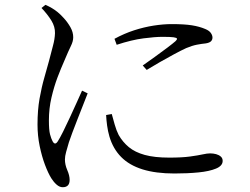

<svg xmlns="http://www.w3.org/2000/svg" viewBox="-20 -753 1040 799"><path d="M241 26.1Q227.9 26.1 215.7 15.4Q203.5 4.7 193.6 -11Q180.5 -31.9 167.3 -66.8Q154.1 -101.7 145.1 -145.2Q136.1 -188.7 136.1 -234.7Q136.1 -295.1 144.7 -343.2Q153.3 -391.4 164.5 -430Q175.7 -468.6 183.7 -498.6Q192.9 -534.8 200.4 -562.5Q208 -590.2 208.8 -614.7Q209.6 -641.7 193.9 -667.3Q178.2 -692.9 152.7 -719.8L169.2 -732.9Q184 -726.3 195.6 -719.5Q207.2 -712.7 219.5 -702.9Q230.4 -694.2 245.8 -677.4Q261.2 -660.5 273 -639.9Q284.7 -619.3 284.7 -597.8Q284.7 -581.1 275 -561.6Q265.3 -542.1 246.5 -497.3Q234 -469.4 219.4 -431.1Q204.9 -392.7 194.2 -347.1Q183.5 -301.4 183.5 -251.6Q183.5 -212.1 188.2 -194Q193 -176 198.6 -165.6Q208.8 -146.1 220.8 -165.4Q229.3 -178.6 242.7 -205.4Q256.1 -232.2 270.9 -264.4Q285.8 -296.6 299.4 -326.7Q313.1 -356.8 321.5 -375.8L344.8 -364.5Q337.1 -345.1 325.8 -316.1Q314.5 -287.2 302.5 -256.8Q290.4 -226.4 280.9 -200.6Q271.3 -174.8 266.7 -160.8Q259.9 -138 255.1 -120.4Q250.2 -102.8 250.2 -89.5Q250.2 -67.6 260 -45Q269.8 -22.5 269.8 -4.4Q269.8 26.1 241 26.1ZM706 -31Q628.3 -31 573.1 -48.2Q517.9 -65.5 484.2 -99.7Q450.4 -133.9 435.4 -184.6Q428.8 -207.6 425.7 -230.6Q422.6 -253.6 421.6 -274.3L445.1 -278.5Q450.1 -259.9 457.2 -235Q464.3 -210 473.8 -191.3Q490.9 -161.6 516.3 -140.6Q541.7 -119.6 582.3 -108.3Q622.8 -97.1 684.1 -97.1Q737.8 -97.1 771 -101.7Q804.2 -106.3 823.2 -110.5Q842.2 -114.7 854.3 -114.7Q867.7 -114.7 879.4 -111.5Q891.2 -108.2 898.9 -101.4Q906.6 -94.6 906.6 -83.4Q906.6 -63 879 -51.5Q851.3 -40 805.9 -35.5Q760.5 -31 706 -31ZM574 -480.5Q596.8 -496.5 624.6 -516.5Q652.4 -536.5 676.4 -554.6Q700.3 -572.8 710.5 -581.8Q717.1 -588 716.5 -591.9Q715.9 -595.9 702.7 -597.8Q689.5 -599.7 656 -599.7Q625.4 -599.7 577 -593.4Q528.6 -587.2 465.6 -566.6L456.4 -591.5Q496.8 -613.5 538.1 -626.9Q579.4 -640.2 619.6 -646.5Q659.8 -652.7 694.6 -652.7Q747 -652.7 778.5 -647.7Q810 -642.7 834.5 -632.2Q850.4 -625.7 857.3 -615.9Q864.2 -606.1 864.2 -596.6Q864.2 -587.6 858.2 -581.4Q852.1 -575.1 836.8 -572.5Q818.9 -570.7 799.5 -567Q780.1 -563.3 755 -552.9Q733.5 -543 704.4 -527.3Q675.2 -511.7 645.3 -494.5Q615.4 -477.4 590.5 -462Z"/></svg>

Font: Noto Serif KR ExtraLight
Style: Regular
Weight: 200
Designer: Ryoko NISHIZUKA 西塚涼子 (kana & ideographs); Frank Grießhammer (Latin, Greek & Cyrillic); Wenlong ZHANG 张文龙 (bopomofo); San
Foundry: Adobe
Version: Version 2.002-H1;hotconv 1.1.0;makeotfexe 2.6.0